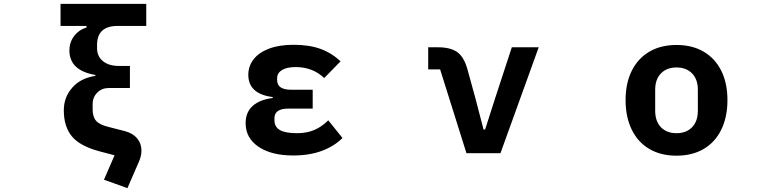

<svg xmlns="http://www.w3.org/2000/svg" viewBox="-20 -797 4040 999"><path d="M643 182 521 138 576 11 500 -9Q397 -36 354.5 -87Q312 -138 312 -223Q312 -291 356 -341Q400 -391 476 -402V-407Q341 -430 341 -535Q341 -576 365 -608.5Q389 -641 430 -654V-662H295V-777H741V-662H590Q539 -662 512 -637.5Q485 -613 485 -563V-546Q485 -504 515.5 -479Q546 -454 597 -454H656V-339H545Q510 -339 486 -315Q462 -291 462 -255V-228Q462 -189 480 -168.5Q498 -148 543 -137L629 -115Q671 -104 693.5 -77Q716 -50 716 -13Q716 14 703 44Z M1258 -156Q1258 -213 1295 -246Q1332 -279 1399 -287V-292Q1272 -308 1272 -408Q1272 -453 1299.5 -488.5Q1327 -524 1380 -544Q1433 -564 1507 -564Q1588 -564 1646.5 -543Q1705 -522 1752 -478L1667 -391Q1607 -448 1519 -448Q1472 -448 1447 -432.5Q1422 -417 1422 -390V-380Q1422 -330 1496 -330H1607V-232H1481Q1408 -232 1408 -182V-171Q1408 -137 1436 -120.5Q1464 -104 1526 -104Q1576 -104 1615 -120.5Q1654 -137 1688 -171L1762 -79Q1719 -36 1654.5 -12Q1590 12 1506 12Q1392 12 1325 -33.5Q1258 -79 1258 -156Z M2407 0 2270 -436H2208V-551H2258Q2324 -551 2359 -526Q2394 -501 2412 -437L2453 -288L2496 -123H2504L2557 -288L2643 -551H2783L2584 0Z M3235 -276Q3235 -364 3267 -428.5Q3299 -493 3358.5 -528Q3418 -563 3500 -563Q3582 -563 3641.5 -528Q3701 -493 3733 -428.5Q3765 -364 3765 -276Q3765 -188 3733 -122.5Q3701 -57 3641.5 -22Q3582 13 3500 13Q3418 13 3358.5 -22Q3299 -57 3267 -122.5Q3235 -188 3235 -276ZM3611 -221V-330Q3611 -384 3581 -415Q3551 -446 3500 -446Q3449 -446 3419 -415Q3389 -384 3389 -330V-221Q3389 -166 3419 -135Q3449 -104 3500 -104Q3551 -104 3581 -135Q3611 -166 3611 -221Z"/></svg>

Font: IBM Plex Sans JP
Style: Bold
Weight: 700
Designer: Mike Abbink; Paul van der Laan; Pieter van Rosmalen; Wujin Sim; Yejin Wi; Jinhee Kim; Boomi Park; Yona Kim; Kichan Ma
Foundry: Sandoll Inc.
Version: Version 1.001